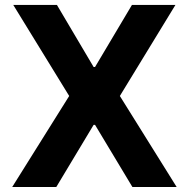

<svg xmlns="http://www.w3.org/2000/svg" viewBox="-20 -747 754 767"><path d="M207.4 -727.3 354 -479.4H359.7L507.1 -727.3H680.8L458.8 -363.6L685.7 0H508.9L359.7 -248.2H354L204.9 0H28.8L256.4 -363.6L33 -727.3Z"/></svg>

Font: Inter Zeller
Style: Bold
Weight: 700
Designer: Rasmus Andersson; Joe Bland
Foundry: zeller
Version: Version 3.015;git-dec3a8cb1